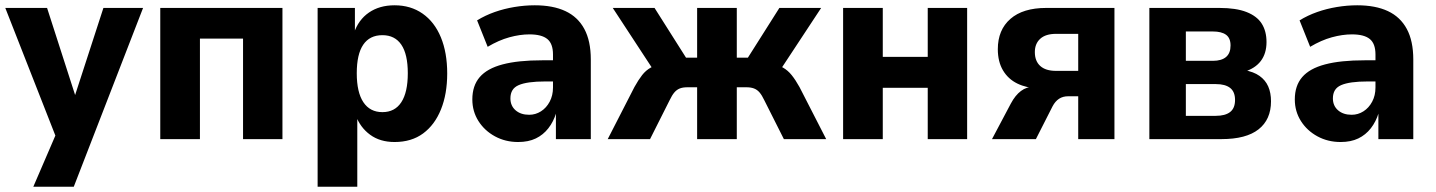

<svg xmlns="http://www.w3.org/2000/svg" viewBox="-22 -526 5429 726"><path d="M104 180 204 -52V29L-2 -496H156L270 -142H254L369 -496H519L257 180Z M584 0V-496H1046V0H897V-380H734V0Z M1179 180V-496H1320V-400H1316Q1333 -451 1373 -478.5Q1413 -506 1470 -506Q1531 -506 1576 -474.5Q1621 -443 1645 -385Q1669 -327 1669 -248Q1669 -171 1645.5 -112.5Q1622 -54 1578 -21.5Q1534 11 1470 11Q1415 11 1377.5 -16.5Q1340 -44 1323 -90H1329V180ZM1424 -102Q1471 -102 1495.5 -139.5Q1520 -177 1520 -249Q1520 -321 1495.5 -357Q1471 -393 1424 -393Q1376 -393 1351.5 -357Q1327 -321 1327 -249Q1327 -177 1352 -139.5Q1377 -102 1424 -102Z M1937 11Q1889 11 1849.5 -10.5Q1810 -32 1787 -68.5Q1764 -105 1764 -150Q1764 -202 1792 -234.5Q1820 -267 1878.5 -282.5Q1937 -298 2028 -298H2086V-218H2040Q2005 -218 1980 -214.5Q1955 -211 1939 -204Q1923 -197 1915.5 -184.5Q1908 -172 1908 -154Q1908 -126 1927.5 -109Q1947 -92 1979 -92Q2003 -92 2023.5 -105Q2044 -118 2056.5 -141.5Q2069 -165 2069 -195V-320Q2069 -361 2047.5 -378.5Q2026 -396 1980 -396Q1944 -396 1904 -385Q1864 -374 1822 -349L1782 -449Q1813 -468 1848.5 -480.5Q1884 -493 1923 -499.5Q1962 -506 2000 -506Q2069 -506 2116 -484Q2163 -462 2187.5 -416.5Q2212 -371 2212 -301V0H2080V-99H2081Q2071 -66 2051.5 -41Q2032 -16 2004 -2.5Q1976 11 1937 11Z M2276 0 2377 -197Q2392 -224 2406 -242Q2420 -260 2439 -270.5Q2458 -281 2485 -286L2462 -241L2295 -496H2453L2572 -308H2614V-496H2764V-308H2806L2925 -496H3083L2915 -241L2892 -286Q2920 -281 2938.5 -270.5Q2957 -260 2971.5 -242Q2986 -224 3001 -197L3102 0H2942L2868 -147Q2859 -166 2850 -176.5Q2841 -187 2829 -191.5Q2817 -196 2801 -196H2764V0H2614V-196H2577Q2560 -196 2548.5 -191.5Q2537 -187 2528 -176.5Q2519 -166 2510 -147L2436 0Z M3166 0V-496H3316V-311H3486V-496H3635V0H3486V-194H3316V0Z M3729 0 3800 -134Q3817 -166 3838.5 -182Q3860 -198 3886 -198H3905L3904 -192Q3860 -193 3825 -210Q3790 -227 3770.5 -260Q3751 -293 3751 -340Q3751 -413 3798.5 -454.5Q3846 -496 3934 -496H4192V0H4055V-162H4017Q3997 -162 3982.5 -152.5Q3968 -143 3958 -124L3895 0ZM3971 -258H4055V-398H3971Q3932 -398 3911.5 -379.5Q3891 -361 3891 -329Q3891 -295 3911.5 -276.5Q3932 -258 3971 -258Z M4324 0V-496H4589Q4652 -496 4691.5 -480.5Q4731 -465 4749 -436.5Q4767 -408 4767 -367Q4767 -324 4745.5 -295.5Q4724 -267 4681 -254L4682 -261Q4718 -255 4740.5 -239Q4763 -223 4773.5 -199Q4784 -175 4784 -143Q4784 -74 4737 -37Q4690 0 4597 0ZM4462 -88H4575Q4611 -88 4629.5 -102.5Q4648 -117 4648 -148Q4648 -179 4629.5 -193.5Q4611 -208 4576 -208H4462ZM4462 -296H4564Q4597 -296 4614 -310.5Q4631 -325 4631 -354Q4631 -382 4614 -394.5Q4597 -407 4564 -407H4462Z M5047 11Q4999 11 4959.5 -10.5Q4920 -32 4897 -68.5Q4874 -105 4874 -150Q4874 -202 4902 -234.5Q4930 -267 4988.5 -282.5Q5047 -298 5138 -298H5196V-218H5150Q5115 -218 5090 -214.5Q5065 -211 5049 -204Q5033 -197 5025.5 -184.5Q5018 -172 5018 -154Q5018 -126 5037.5 -109Q5057 -92 5089 -92Q5113 -92 5133.5 -105Q5154 -118 5166.5 -141.5Q5179 -165 5179 -195V-320Q5179 -361 5157.5 -378.5Q5136 -396 5090 -396Q5054 -396 5014 -385Q4974 -374 4932 -349L4892 -449Q4923 -468 4958.5 -480.5Q4994 -493 5033 -499.5Q5072 -506 5110 -506Q5179 -506 5226 -484Q5273 -462 5297.5 -416.5Q5322 -371 5322 -301V0H5190V-99H5191Q5181 -66 5161.5 -41Q5142 -16 5114 -2.5Q5086 11 5047 11Z"/></svg>

Font: Nunito Sans 10pt SemiCondensed ExtraBold
Style: Regular
Weight: 800
Width: 4
Designer: Vernon Adams
Foundry: Vernon Adams
Version: Version 3.101;gftools[0.9.27]